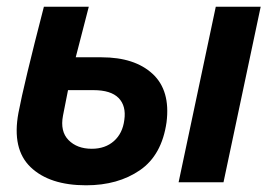

<svg xmlns="http://www.w3.org/2000/svg" viewBox="-20 -544 802 573"><path d="M283 -373Q382 -373 435.5 -323.5Q489 -274 477 -179Q463 -81 397.5 -36Q332 9 237 9Q128 9 71.5 -45Q15 -99 35 -207Q51 -292 111 -524H245L206 -373ZM624 -524H758L647 0H513ZM351 -186Q357 -228 334 -251.5Q311 -275 259 -275H183L168 -199Q159 -152 184.5 -126Q210 -100 254 -100Q294 -100 320 -123Q346 -146 351 -186Z"/></svg>

Font: Raleway-v4020
Style: Bold Italic
Weight: 700
Italic angle: -12°
Designer: Matt McInerney, Pablo Impallari, Rodrigo Fuenzalida
Foundry: Matt McInerney, Pablo Impallari, Rodrigo Fuenzalida
Version: Version 4.020;PS 004.020;hotconv 1.0.88;makeotf.lib2.5.64775